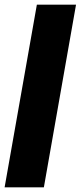

<svg xmlns="http://www.w3.org/2000/svg" viewBox="-20 -805 347 825"><path d="M-0.2 0H168.5L306.7 -785H138.4Z"/></svg>

Font: Anybody Thin
Style: Italic
Weight: 100
Italic angle: -10°
Designer: Tyler Finck
Foundry: Etcetera Type Company
Version: Version 1.114;gftools[0.9.25]